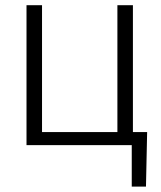

<svg xmlns="http://www.w3.org/2000/svg" viewBox="-20 -548 609 725"><path d="M80.1 -528.3H138.7V-49.3H423.3V-528.3H481.9V-49.3H535.6L531.2 156.7H477.5V0H80.1Z"/></svg>

Font: Roboto-Light
Style: Regular
Weight: 300
Designer: Google
Version: Version 2.137; 2017